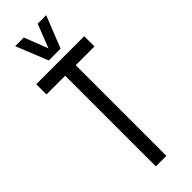

<svg xmlns="http://www.w3.org/2000/svg" viewBox="-297 -923 942 942"><g transform="rotate(-45 173.5 -452.5)"><path d="M340 -629H210V0H137V-629H7V-700H340ZM281 -905 215 -739H133L66 -905H126L174 -782L222 -905Z"/></g></svg>

Font: Georama Condensed
Style: Regular
Weight: 400
Width: 3
Designer: Jean-Baptiste Levee
Foundry: Production Type
Version: Version 1.000